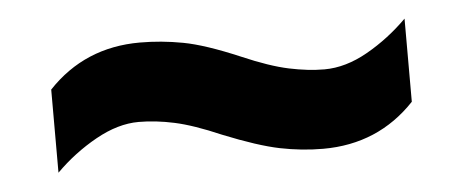

<svg xmlns="http://www.w3.org/2000/svg" viewBox="-28 -482 628 260"><g transform="rotate(-5 286.0 -352.5)"><path d="M268 -301Q231 -317 205.5 -322.5Q180 -328 157 -328Q129 -328 98.5 -311Q68 -294 43 -269V-382Q93 -435 168 -435Q197 -435 226.5 -429.5Q256 -424 303 -404Q340 -388 366 -382.5Q392 -377 414 -377Q443 -377 473 -394Q503 -411 528 -436V-323Q478 -270 403 -270Q374 -270 344.5 -276Q315 -282 268 -301Z"/></g></svg>

Font: Noto Sans Adlam Unjoined
Style: Regular
Weight: 400
Designer: Mark Jamra, Neil Patel
Foundry: JamraPatel LLC
Version: Version 3.001